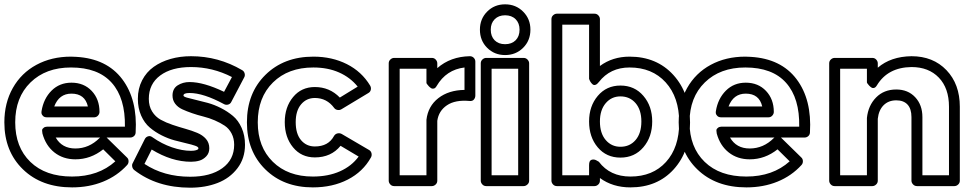

<svg xmlns="http://www.w3.org/2000/svg" viewBox="-22 -830 4429 882"><path d="M-2 -268.1Q-2 -356.9 36.9 -425.8Q75.7 -494.6 145.3 -532.2Q214.8 -569.8 304.2 -569.8Q308.6 -569.8 316.9 -569.3Q325.2 -568.8 329.1 -568.8Q468.3 -560.5 539.3 -466.6Q610.4 -372.6 601.1 -221.2Q600.6 -210.9 593.3 -204.6Q585.9 -198.2 576.2 -198.2H467.8L470.2 -195.8L561 -106.9Q568.4 -100.6 568.6 -89.8Q568.8 -79.1 562 -71.8Q516.6 -22 451.9 4.4Q387.2 30.8 309.1 30.8Q168.9 30.8 83.5 -52Q-2 -134.8 -2 -268.1ZM47.9 -268.1Q47.9 -153.8 117.4 -86.4Q187 -19 309.1 -19Q430.2 -19 507.8 -88.9L452.1 -144Q394.5 -98.1 324.2 -98.1Q268.1 -98.1 228 -129.6Q188 -161.1 172.9 -216.8Q171.9 -224.6 171.4 -230.2Q170.9 -235.8 174.6 -239.3Q178.2 -242.7 180.4 -244.4Q182.6 -246.1 187.3 -247.1Q191.9 -248 193.4 -248Q194.8 -248 196.8 -248H551.8Q554.2 -378.9 491.5 -449.5Q428.7 -520 304.2 -520Q188.5 -520 118.2 -451.4Q47.9 -382.8 47.9 -268.1ZM168.9 -319.8Q178.2 -377 214.8 -413.6Q251.5 -450.2 306.2 -450.2Q363.3 -450.2 399.2 -412.4Q435.1 -374.5 435.1 -315.9Q435.1 -306.6 428 -298.8Q420.9 -291 410.2 -291H193.8Q181.6 -291 175.5 -297.4Q169.4 -303.7 168.7 -309.1Q168 -314.5 168.9 -319.8ZM227.1 -340.8H381.8Q368.2 -399.9 306.2 -399.9Q249.5 -399.9 227.1 -340.8ZM233.9 -198.2Q262.7 -147.9 324.2 -147.9Q387.2 -147.9 435.1 -195.8Q435.5 -196.3 436.5 -197Q437.5 -197.8 438 -198.2Z M587.4 -80.1 642.6 -189.9Q645 -195.3 649.4 -199.2Q653.8 -203.1 661.6 -204.6Q669.4 -206.1 678.7 -199.2Q721.2 -169.4 767.8 -153.3Q814.5 -137.2 855.5 -137.2Q870.1 -137.2 878.4 -139.9Q886.7 -142.6 888.2 -144.8Q889.6 -147 889.6 -148.9Q889.6 -155.3 874.3 -160.6Q858.9 -166 834.2 -171.6Q809.6 -177.2 779.8 -185.3Q750 -193.4 720.5 -208.3Q690.9 -223.1 666.3 -243.9Q641.6 -264.6 626.5 -298.8Q611.3 -333 611.3 -376Q611.3 -423.3 630.9 -461.2Q650.4 -499 684.1 -522.9Q717.8 -546.9 761.5 -559.3Q805.2 -571.8 855.5 -571.8Q981.4 -571.8 1090.3 -507.8Q1099.1 -502.9 1101.8 -492.7Q1104.5 -482.4 1099.6 -474.1L1040.5 -361.8Q1036.1 -352.5 1025.9 -349.6Q1015.6 -346.7 1006.3 -352.1Q912.6 -402.8 848.6 -402.8Q820.8 -402.8 820.8 -391.1Q820.8 -386.2 836.4 -381.6Q852.1 -377 877 -371.3Q901.9 -365.7 932.1 -357.4Q962.4 -349.1 992.7 -333.7Q1022.9 -318.4 1047.9 -297.6Q1072.8 -276.9 1088.1 -242.4Q1103.5 -208 1103.5 -165Q1103.5 -102.5 1068.6 -56.9Q1033.7 -11.2 977.5 10.5Q921.4 32.2 851.6 32.2Q699.2 32.2 594.7 -48.8Q587.4 -54.7 585.4 -64.2Q583.5 -73.7 587.4 -80.1ZM641.6 -77.1Q730.5 -18.1 851.6 -18.1Q944.8 -18.1 999.3 -57.4Q1053.7 -96.7 1053.7 -165Q1053.7 -194.3 1041.7 -217Q1029.8 -239.7 1009.8 -252.9Q989.7 -266.1 964.4 -277.1Q939 -288.1 912.4 -294.7Q885.7 -301.3 860.4 -310.1Q835 -318.8 814.9 -328.1Q794.9 -337.4 782.7 -353.5Q770.5 -369.6 770.5 -391.1Q770.5 -422.9 794.2 -438Q817.9 -453.1 848.6 -453.1Q913.6 -453.1 1007.3 -408.2L1043.5 -476.1Q954.1 -522 855.5 -522Q766.1 -522 713.9 -483.2Q661.6 -444.3 661.6 -376Q661.6 -342.3 676.8 -317.9Q691.9 -293.5 716.3 -280Q740.7 -266.6 770.5 -256.6Q800.3 -246.6 829.8 -238.3Q859.4 -230 884 -219.7Q908.7 -209.5 924.1 -191.9Q939.5 -174.3 939.5 -148.9Q939.5 -126.5 925.5 -111.8Q911.6 -97.2 893.8 -92Q876 -86.9 855.5 -86.9Q766.6 -86.9 674.8 -143.1Z M1112.3 -268.1Q1112.3 -402.3 1197.3 -486.1Q1282.2 -569.8 1417.5 -569.8Q1503.4 -569.8 1571.5 -535.4Q1639.6 -501 1678.2 -437Q1683.6 -427.7 1681.4 -417.7Q1679.2 -407.7 1670.4 -402.8L1546.4 -328.1Q1538.1 -323.2 1528.3 -325Q1518.6 -326.7 1513.2 -334Q1479.5 -379.9 1424.3 -379.9Q1385.7 -379.9 1361.1 -350.6Q1336.4 -321.3 1336.4 -269Q1336.4 -215.3 1360.8 -186.3Q1385.3 -157.2 1424.3 -157.2Q1486.3 -157.2 1512.2 -205.1Q1517.6 -214.4 1527.6 -217Q1537.6 -219.7 1547.4 -214.8L1673.3 -141.1Q1682.1 -136.2 1684.6 -126Q1687 -115.7 1682.1 -106.9Q1645.5 -41 1575.7 -5.1Q1505.9 30.8 1415 30.8Q1280.8 30.8 1196.5 -52.2Q1112.3 -135.3 1112.3 -268.1ZM1162.1 -268.1Q1162.1 -154.8 1231.2 -86.9Q1300.3 -19 1415 -19Q1485.8 -19 1539.6 -43Q1593.3 -66.9 1625.5 -110.8L1542.5 -160.2Q1499 -106.9 1424.3 -106.9Q1362.3 -106.9 1324.2 -153.1Q1286.1 -199.2 1286.1 -269Q1286.1 -337.9 1324.2 -384Q1362.3 -430.2 1424.3 -430.2Q1492.2 -430.2 1539.1 -381.8L1621.1 -432.1Q1587.4 -474.1 1535.6 -497.1Q1483.9 -520 1417.5 -520Q1301.8 -520 1231.9 -451.2Q1162.1 -382.3 1162.1 -268.1Z M1763.7 0V-539.1Q1763.7 -549.8 1771.5 -556.9Q1779.3 -564 1788.6 -564H1961.9Q1972.7 -564 1979.7 -556.2Q1986.8 -548.3 1986.8 -539.1V-517.1Q2047.4 -570.3 2136.7 -571.8Q2147 -571.8 2154.3 -564.5Q2161.6 -557.1 2161.6 -546.9V-391.1Q2161.6 -380.9 2155 -372.8Q2148.4 -364.7 2134.8 -366.2Q2069.3 -372.1 2031.2 -346.4Q1993.2 -320.8 1986.8 -274.9V0Q1986.8 10.7 1979 17.8Q1971.2 24.9 1961.9 24.9H1788.6Q1777.8 24.9 1770.8 17.1Q1763.7 9.3 1763.7 0ZM1814 -24.9H1937V-276.9V-279.8Q1944.3 -342.3 1991.7 -379.2Q2039.1 -416 2111.8 -417V-520Q2027.8 -509.8 1983.9 -435.1Q1978.5 -425.3 1971.4 -423.3Q1964.4 -421.4 1958.5 -425Q1952.6 -428.7 1947.8 -433.8Q1942.9 -439 1939.9 -443.4L1937 -448.2V-514.2H1814Z M2182.6 -693.8Q2182.6 -743.2 2215.8 -776.6Q2249 -810.1 2298.3 -810.1Q2347.7 -810.1 2381.1 -776.6Q2414.6 -743.2 2414.6 -693.8Q2414.6 -643.6 2381.1 -610.4Q2347.7 -577.1 2298.3 -577.1Q2249 -577.1 2215.8 -610.4Q2182.6 -643.6 2182.6 -693.8ZM2186.5 0V-539.1Q2186.5 -549.8 2194.3 -556.9Q2202.1 -564 2211.4 -564H2383.3Q2394 -564 2401.4 -556.2Q2408.7 -548.3 2408.7 -539.1V0Q2408.7 10.7 2400.6 17.8Q2392.6 24.9 2383.3 24.9H2211.4Q2200.7 24.9 2193.6 17.1Q2186.5 9.3 2186.5 0ZM2232.4 -693.8Q2232.4 -663.1 2250.2 -645Q2268.1 -627 2298.3 -627Q2328.6 -627 2346.7 -645Q2364.7 -663.1 2364.7 -693.8Q2364.7 -723.6 2346.7 -741.7Q2328.6 -759.8 2298.3 -759.8Q2268.6 -759.8 2250.5 -741.7Q2232.4 -723.6 2232.4 -693.8ZM2236.3 -24.9H2358.4V-514.2H2236.3Z M2511.2 0V-742.2Q2511.2 -752.9 2519 -760Q2526.9 -767.1 2536.1 -767.1H2709Q2719.7 -767.1 2726.8 -759.3Q2733.9 -751.5 2733.9 -742.2V-526.9Q2792 -569.8 2870.1 -569.8Q2994.6 -569.8 3071.3 -485.6Q3147.9 -401.4 3147.9 -267.1Q3147.9 -134.8 3072.8 -52Q2997.6 30.8 2874 30.8Q2792.5 30.8 2733.9 -12.2V0Q2733.9 10.7 2726.1 17.8Q2718.3 24.9 2709 24.9H2536.1Q2525.4 24.9 2518.3 17.1Q2511.2 9.3 2511.2 0ZM2561 -24.9H2684.1V-71.8Q2684.1 -92.3 2695.3 -95.9Q2706.5 -99.6 2717.8 -93.3L2729 -86.9Q2780.3 -19 2874 -19Q2976.6 -19 3037.4 -85.9Q3098.1 -152.8 3098.1 -267.1Q3098.1 -383.3 3035.9 -451.7Q2973.6 -520 2870.1 -520Q2780.8 -520 2729 -453.1Q2721.2 -442.9 2713.6 -440.4Q2706.1 -438 2700.9 -442.1Q2695.8 -446.3 2691.9 -451.9Q2688 -457.5 2686 -462.9L2684.1 -467.8V-716.8H2561ZM2684.1 -272Q2684.1 -342.3 2724.1 -389.6Q2764.2 -437 2828.1 -437Q2893.1 -437 2933.6 -389.6Q2974.1 -342.3 2974.1 -272Q2974.1 -201.2 2933.6 -153.6Q2893.1 -106 2828.1 -106Q2763.7 -106 2723.9 -153.1Q2684.1 -200.2 2684.1 -272ZM2733.9 -272Q2733.9 -217.8 2760.5 -186.8Q2787.1 -155.8 2828.1 -155.8Q2871.1 -155.8 2897.7 -186.8Q2924.3 -217.8 2924.3 -272Q2924.3 -325.2 2897.7 -356.2Q2871.1 -387.2 2828.1 -387.2Q2787.1 -387.2 2760.5 -356Q2733.9 -324.7 2733.9 -272Z M3095.7 -268.1Q3095.7 -356.9 3134.5 -425.8Q3173.3 -494.6 3242.9 -532.2Q3312.5 -569.8 3401.9 -569.8Q3406.2 -569.8 3414.6 -569.3Q3422.9 -568.8 3426.8 -568.8Q3565.9 -560.5 3637 -466.6Q3708 -372.6 3698.7 -221.2Q3698.2 -210.9 3690.9 -204.6Q3683.6 -198.2 3673.8 -198.2H3565.4L3567.9 -195.8L3658.7 -106.9Q3666 -100.6 3666.3 -89.8Q3666.5 -79.1 3659.7 -71.8Q3614.3 -22 3549.6 4.4Q3484.9 30.8 3406.7 30.8Q3266.6 30.8 3181.2 -52Q3095.7 -134.8 3095.7 -268.1ZM3145.5 -268.1Q3145.5 -153.8 3215.1 -86.4Q3284.7 -19 3406.7 -19Q3527.8 -19 3605.5 -88.9L3549.8 -144Q3492.2 -98.1 3421.9 -98.1Q3365.7 -98.1 3325.7 -129.6Q3285.6 -161.1 3270.5 -216.8Q3269.5 -224.6 3269 -230.2Q3268.6 -235.8 3272.2 -239.3Q3275.9 -242.7 3278.1 -244.4Q3280.3 -246.1 3284.9 -247.1Q3289.6 -248 3291 -248Q3292.5 -248 3294.4 -248H3649.4Q3651.9 -378.9 3589.1 -449.5Q3526.4 -520 3401.9 -520Q3286.1 -520 3215.8 -451.4Q3145.5 -382.8 3145.5 -268.1ZM3266.6 -319.8Q3275.9 -377 3312.5 -413.6Q3349.1 -450.2 3403.8 -450.2Q3460.9 -450.2 3496.8 -412.4Q3532.7 -374.5 3532.7 -315.9Q3532.7 -306.6 3525.6 -298.8Q3518.6 -291 3507.8 -291H3291.5Q3279.3 -291 3273.2 -297.4Q3267.1 -303.7 3266.4 -309.1Q3265.6 -314.5 3266.6 -319.8ZM3324.7 -340.8H3479.5Q3465.8 -399.9 3403.8 -399.9Q3347.2 -399.9 3324.7 -340.8ZM3331.5 -198.2Q3360.4 -147.9 3421.9 -147.9Q3484.9 -147.9 3532.7 -195.8Q3533.2 -196.3 3534.2 -197Q3535.2 -197.8 3535.6 -198.2Z M3787.1 0V-539.1Q3787.1 -549.8 3794.9 -556.9Q3802.7 -564 3812 -564H3985.4Q3996.1 -564 4003.2 -556.2Q4010.3 -548.3 4010.3 -539.1V-519Q4069.8 -570.3 4165 -571.8Q4264.6 -571.8 4325.9 -507.6Q4387.2 -443.4 4387.2 -339.8V0Q4387.2 10.7 4379.4 17.8Q4371.6 24.9 4362.3 24.9H4190.4Q4179.7 24.9 4172.4 17.1Q4165 9.3 4165 0V-292Q4165 -330.1 4147 -349.6Q4128.9 -369.1 4095.2 -369.1Q4059.6 -369.1 4037.1 -346.7Q4014.6 -324.2 4010.3 -284.2V0Q4010.3 10.7 4002.4 17.8Q3994.6 24.9 3985.4 24.9H3812Q3801.3 24.9 3794.2 17.1Q3787.1 9.3 3787.1 0ZM3837.4 -24.9H3960.4V-285.2V-288.1Q3966.3 -345.2 4002.4 -382.1Q4038.6 -418.9 4095.2 -418.9Q4148.9 -418.9 4182.1 -383.5Q4215.3 -348.1 4215.3 -292V-24.9H4337.4V-339.8Q4337.4 -424.8 4290.8 -473.4Q4244.1 -522 4165 -522Q4056.2 -520.5 4006.3 -438Q4000.5 -428.2 3993.7 -426.3Q3986.8 -424.3 3981.2 -428Q3975.6 -431.6 3970.7 -436.8Q3965.8 -441.9 3962.9 -446.3L3960.4 -451.2V-514.2H3837.4Z"/></svg>

Font: Trueno Bold Outline
Style: Regular
Weight: 700
Width: 6
Designer: Julieta Ulanovsky
Foundry: Julieta Ulanovsky
Version: Version 3.001b | FøM Fix